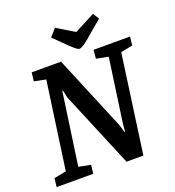

<svg xmlns="http://www.w3.org/2000/svg" viewBox="-148 -953 972 1069"><g transform="rotate(-20 337.5 -418.5)"><path d="M4 0 10 -51 82 -65 155 -583 86 -597 92 -648H266L450 -206L464 -160H468L471 -201L525 -583L454 -597L459 -648H675L669 -597L599 -583L518 0H418L231 -448L221 -493H217L156 -65L227 -51L221 0ZM388 -680Q382 -680 372 -687Q362 -694 351.5 -704Q341 -714 333 -721L260 -793L299 -837L402 -774L524 -837L547 -801L464 -731Q443 -712 428 -701Q413 -690 403 -685Q393 -680 388 -680Z"/></g></svg>

Font: Faustina SemiBold
Style: Italic
Weight: 600
Italic angle: -8°
Designer: Alfonso Garcia
Foundry: http://www.omnibus-type.com
Version: Version 1.200